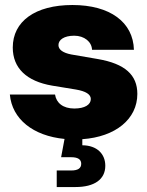

<svg xmlns="http://www.w3.org/2000/svg" viewBox="-20 -546 590 770"><path d="M207.5 204.1H282.7C358.9 204.1 402.3 173.3 402.3 118.7C402.3 71.8 369.6 37.1 310.1 36.6V12.2C443.4 2.9 530.8 -68.4 530.8 -169.4C530.8 -246.1 480.5 -290.5 373 -309.1L265.6 -327.6C232.9 -334 214.4 -346.7 214.4 -365.2C214.4 -386.7 237.3 -402.8 277.8 -402.8C317.9 -402.8 348.1 -378.4 349.1 -346.2H517.1C514.2 -457 421.4 -525.9 270.5 -525.9C120.6 -525.9 31.2 -460 31.2 -355.5C31.2 -272.9 86.4 -220.2 189 -202.6L284.2 -187C324.2 -180.2 344.2 -167.5 344.2 -148.9C344.2 -126 319.8 -110.8 277.8 -110.8C232.9 -110.8 205.6 -133.3 200.7 -167H19.5C28.3 -68.4 112.8 -1 238.8 11.2L225.1 84.5H265.6C292.5 84.5 305.7 93.3 305.7 110.8C305.7 128.9 292.5 137.7 265.6 137.7H207.5Z"/></svg>

Font: Raveo Display Display ExtraBold
Style: Regular
Weight: 800
Designer: Jakub Foglar, Rasmus Andersson (Inter)
Foundry: Jakubfoglar.com
Version: Version 1.100;Glyphs 3.2.3 (3260)